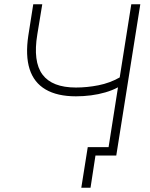

<svg xmlns="http://www.w3.org/2000/svg" viewBox="-20 -725 697 895"><path d="M402 150H359L389 -39H494L487 0H425ZM480 0 530 -318Q504 -304 471.5 -294.5Q439 -285 404 -280.5Q369 -276 334 -276Q247 -276 192.5 -308Q138 -340 118 -403Q98 -466 112 -559L135 -705H177L154 -565Q133 -438 178 -377.5Q223 -317 334 -317Q386 -317 439 -327.5Q492 -338 538 -364L592 -705H634L522 0Z"/></svg>

Font: Nunito Sans 12pt ExtraLight
Style: Italic
Weight: 200
Italic angle: -9°
Designer: Vernon Adams
Foundry: Vernon Adams
Version: Version 3.101;gftools[0.9.27]